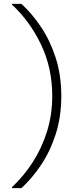

<svg xmlns="http://www.w3.org/2000/svg" viewBox="-20 -831 386 996"><path d="M91 145H42V140Q103 83 150 10Q197 -63 224 -149.5Q251 -236 251 -333Q251 -478 193 -599.5Q135 -721 42 -807V-811H91Q144 -763 191.5 -693Q239 -623 268.5 -532.5Q298 -442 298 -333Q298 -224 268.5 -133.5Q239 -43 191.5 27Q144 97 91 145Z"/></svg>

Font: DM Sans ExtraLight
Style: Regular
Weight: 200
Designer: Colophon Foundry, Jonny Pinhorn
Foundry: Colophon Foundry
Version: Version 4.004; ttfautohint (v1.8.4.7-5d5b)